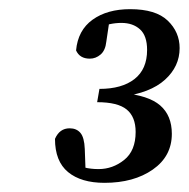

<svg xmlns="http://www.w3.org/2000/svg" viewBox="-20 -778 412 419"><path d="M208 -379Q157 -379 128.5 -402.5Q100 -426 100 -475Q110 -498 132 -498Q147 -498 155.5 -488Q164 -478 165 -453L167 -398L138 -423Q162 -409 195 -409Q226 -409 251 -429Q276 -449 276 -490Q276 -523 256.5 -539Q237 -555 192 -555L197 -584Q246 -584 273.5 -605.5Q301 -627 301 -669Q301 -700 285.5 -714Q270 -728 245 -728Q220 -728 193 -717L220 -741L212 -687Q210 -668 199.5 -659Q189 -650 176 -650Q154 -650 146 -668Q150 -712 182 -735Q214 -758 264 -758Q320 -758 346 -733Q372 -708 372 -673Q372 -633 340 -604Q308 -575 245 -567L247 -575Q304 -570 329.5 -548Q355 -526 355 -486Q355 -437 313.5 -408Q272 -379 208 -379Z"/></svg>

Font: Lisu Bosa SemiBold
Style: Italic
Weight: 600
Italic angle: -19°
Designer: David Morse, Annie Olsen, Victor Gaultney, Frank Grießhammer (Latin)
Foundry: SIL International
Version: Version 2.000